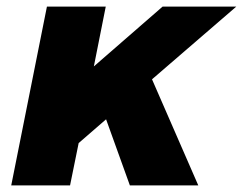

<svg xmlns="http://www.w3.org/2000/svg" viewBox="-20 -561 735 581"><path d="M695 -541 440 -321 580 0H373L301 -200L218 -128L192 0H14L122 -541H300L264 -360L472 -541Z"/></svg>

Font: Gontserrat
Style: Bold Italic
Weight: 700
Italic angle: -11.3°
Designer: Julieta Ulanovsky
Foundry: Julieta Ulanovsky
Version: Version 6.001